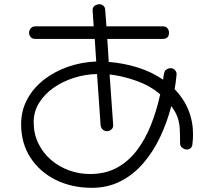

<svg xmlns="http://www.w3.org/2000/svg" viewBox="-20 -767 1040 918"><path d="M419 131Q323 131 246.5 93Q170 55 125.5 -13.5Q81 -82 81 -173Q81 -238 110 -292Q139 -346 189.5 -385.5Q240 -425 304.5 -447.5Q369 -470 440 -473L433 -581H149Q133 -581 126 -590.5Q119 -600 119 -611Q119 -622 127 -631.5Q135 -641 149 -641H428L423 -715Q420 -743 455 -747Q465 -747 474 -739.5Q483 -732 483 -719L489 -641H758Q774 -641 781 -631.5Q788 -622 788 -611Q788 -581 758 -581H493L500 -471Q572 -465 638 -444.5Q704 -424 760 -386Q760 -391 761.5 -401Q763 -411 764 -413Q766 -429 776 -435Q786 -441 797 -441Q808 -441 817 -431.5Q826 -422 824 -408Q821 -374 815 -341Q903 -249 903 -124Q903 -102 900 -78Q899 -62 887.5 -56Q876 -50 867 -53Q857 -55 849 -62.5Q841 -70 841 -83Q841 -123 839.5 -151Q838 -179 829.5 -204.5Q821 -230 799 -260Q779 -182 745.5 -111.5Q712 -41 665 13.5Q618 68 556.5 99.5Q495 131 419 131ZM410 65Q484 65 539 35Q594 5 634 -47.5Q674 -100 701.5 -169Q729 -238 746 -316Q698 -357 632.5 -380.5Q567 -404 504 -411L521 -172Q523 -157 513 -148.5Q503 -140 493 -140Q482 -139 472.5 -146.5Q463 -154 461 -168L444 -413Q387 -412 332.5 -394.5Q278 -377 235 -346.5Q192 -316 166.5 -274.5Q141 -233 141 -183Q141 -127 163.5 -81Q186 -35 224 -2.5Q262 30 310 47.5Q358 65 410 65Z"/></svg>

Font: Hachi Maru Pop
Style: Regular
Weight: 400
Designer: Nontynet
Foundry: Nontynet
Version: Version 1.300